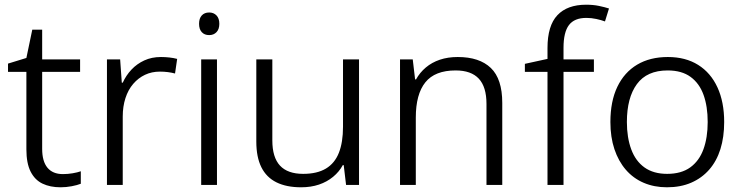

<svg xmlns="http://www.w3.org/2000/svg" viewBox="-20 -785 3150 815"><path d="M247 -46Q268 -46 288.5 -49.5Q309 -53 323 -58V-5Q308 1 284.5 5.5Q261 10 237 10Q193 10 160.5 -5.5Q128 -21 110 -56.5Q92 -92 92 -151V-480H14V-515L92 -539L117 -659H159V-533H320V-480H159V-153Q159 -100 181.5 -73Q204 -46 247 -46Z M663 -543Q681 -543 699 -541Q717 -539 732 -535L723 -473Q708 -477 692 -479Q676 -481 659 -481Q624 -481 595.5 -467.5Q567 -454 545.5 -429Q524 -404 512.5 -368.5Q501 -333 501 -290V0H434V-533H490L497 -434H501Q515 -465 538 -489.5Q561 -514 592.5 -528.5Q624 -543 663 -543Z M901 -533V0H834V-533ZM868 -732Q887 -732 899 -719.5Q911 -707 911 -684Q911 -661 899 -648.5Q887 -636 868 -636Q848 -636 836.5 -648.5Q825 -661 825 -684Q825 -707 836.5 -719.5Q848 -732 868 -732Z M1504 -533V0H1449L1439 -84H1435Q1420 -56 1394 -34.5Q1368 -13 1334 -1.5Q1300 10 1258 10Q1196 10 1153.5 -11Q1111 -32 1089.5 -75Q1068 -118 1068 -184V-533H1136V-189Q1136 -117 1168.5 -82Q1201 -47 1267 -47Q1326 -47 1363.5 -69.5Q1401 -92 1418.5 -136.5Q1436 -181 1436 -247V-533Z M1923 -543Q2015 -543 2063.5 -496.5Q2112 -450 2112 -348V0H2045V-344Q2045 -416 2012.5 -451Q1980 -486 1914 -486Q1826 -486 1785.5 -435.5Q1745 -385 1745 -286V0H1678V-533H1732L1742 -448H1746Q1762 -477 1787.5 -498.5Q1813 -520 1847 -531.5Q1881 -543 1923 -543Z M2501 -480H2372V0H2304V-480H2208V-514L2304 -535V-581Q2304 -676 2346 -720.5Q2388 -765 2468 -765Q2498 -765 2522 -760Q2546 -755 2565 -749L2548 -694Q2532 -700 2511 -704.5Q2490 -709 2469 -709Q2418 -709 2395 -678.5Q2372 -648 2372 -582V-533H2501Z M3054 -267Q3054 -203 3038 -152Q3022 -101 2990.5 -65Q2959 -29 2914 -9.5Q2869 10 2811 10Q2757 10 2712.5 -9Q2668 -28 2636.5 -64.5Q2605 -101 2588 -152Q2571 -203 2571 -267Q2571 -355 2600.5 -416.5Q2630 -478 2684.5 -510.5Q2739 -543 2815 -543Q2890 -543 2943.5 -509.5Q2997 -476 3025.5 -414Q3054 -352 3054 -267ZM2641 -267Q2641 -201 2659.5 -151Q2678 -101 2716 -74Q2754 -47 2812 -47Q2872 -47 2910 -74.5Q2948 -102 2966 -151.5Q2984 -201 2984 -267Q2984 -333 2966.5 -382Q2949 -431 2911.5 -458.5Q2874 -486 2814 -486Q2726 -486 2683.5 -428Q2641 -370 2641 -267Z"/></svg>

Font: Noto Sans Oriya Light
Style: Regular
Weight: 300
Version: Version 2.003